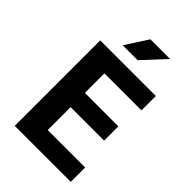

<svg xmlns="http://www.w3.org/2000/svg" viewBox="-242 -910 1001 1001"><g transform="rotate(45 258.5 -409.5)"><path d="M69 0V-630H479V-524H206V-380H453V-275H206V-106H482V0ZM395 -819 280 -695H170L250 -819Z"/></g></svg>

Font: Holmes&Hills Bold
Style: Bold
Weight: 500
Designer: Noopur Datye, Girish Dalvi, Yashodeep Gholap, Pallavi Karambelkar
Foundry: Ek Type
Version: ""